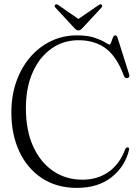

<svg xmlns="http://www.w3.org/2000/svg" viewBox="-20 -879 652 912"><path d="M593 -167.5Q574.5 -88.5 510.2 -37.5Q446 13.5 345.5 13.5Q249.5 13.5 179.5 -32.5Q109.5 -78.5 71.8 -159.2Q34 -240 34 -345Q34 -424.5 57.5 -491.2Q81 -558 123.2 -607.2Q165.5 -656.5 222.2 -683.8Q279 -711 345.5 -711Q396 -711 428.8 -700Q461.5 -689 478.8 -678Q496 -667 500 -667Q504.5 -667 508 -678Q511.5 -689 516 -700Q520.5 -711 528 -711Q535.5 -711 539 -698L593.5 -525.5Q598 -510.5 584.5 -508Q573 -506 568 -520Q534.5 -610.5 482 -649.2Q429.5 -688 353 -688Q281 -688 224.5 -648.2Q168 -608.5 135.5 -536Q103 -463.5 103 -365.5Q103 -258.5 138 -182.5Q173 -106.5 233.5 -66Q294 -25.5 371 -25.5Q444.5 -25.5 497 -63.2Q549.5 -101 575 -171Q581 -180 587 -179Q595 -178 593 -167.5ZM375 -749Q369 -742.5 364.2 -738.5Q359.5 -734.5 353 -734.5Q346 -734.5 341.2 -738.2Q336.5 -742 330 -749L243.5 -842.5Q236 -851 243 -857Q248.5 -861.5 259 -853.5L352.5 -789L446.5 -853.5Q457 -861.5 462.5 -857Q469 -851 461.5 -842.5Z"/></svg>

Font: Fraunces 144pt Soft Light
Style: Regular
Weight: 300
Version: Version 1.000;[0bf87f6ff]